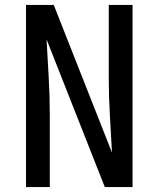

<svg xmlns="http://www.w3.org/2000/svg" viewBox="-20 -755 640 775"><path d="M85 0V-735H197L432 -139Q428 -215 423.5 -290.5Q419 -366 419 -441V-735H515V0H403L168 -596Q172 -520 176.5 -444.5Q181 -369 181 -294V0Z"/></svg>

Font: Iosevka Medium Extended
Style: Regular
Weight: 500
Width: 7
Monospace: yes
Designer: Belleve Invis
Foundry: Belleve Invis
Version: Version 32.5.0; ttfautohint (v1.8.4)